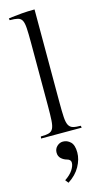

<svg xmlns="http://www.w3.org/2000/svg" viewBox="-152 -782 604 1118"><g transform="rotate(-15 150.0 -223.0)"><path d="M183 -736V-174Q183 -119 185 -86.5Q187 -54 195.5 -38Q204 -22 221 -17Q238 -12 268 -12L270 0H25L27 -12Q58 -12 75.5 -17Q93 -22 101 -38Q109 -54 111 -86.5Q113 -119 113 -174V-556Q113 -610 111 -642Q109 -674 101 -689Q93 -704 75.5 -708.5Q58 -713 27 -713L25 -724Q25 -724 47 -727Q69 -730 105.5 -733Q142 -736 183 -736ZM113 290 98 271Q131 249 146.5 225Q162 201 162 182Q162 163 139 157Q120 152 105.5 138.5Q91 125 91 103Q91 80 107 65Q123 50 143 50Q169 50 188.5 69Q208 88 208 133Q208 174 184.5 216.5Q161 259 113 290Z"/></g></svg>

Font: Gilda Display
Style: Regular
Weight: 400
Designer: Eduardo Rodriguez Tunni
Foundry: Eduardo Rodriguez Tunni
Version: Version 1.002; ttfautohint (v1.8.4.7-5d5b);gftools[0.9.22]